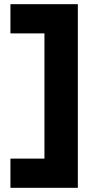

<svg xmlns="http://www.w3.org/2000/svg" viewBox="-20 -760 493 920"><path d="M353 -740V140H30V0H193V-600H30V-740Z"/></svg>

Font: Nacelle Black
Style: Regular
Weight: 900
Designer: Sora Sagano
Foundry: Sora Sagano
Version: Version 1.000;FEAKit 1.0